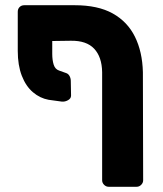

<svg xmlns="http://www.w3.org/2000/svg" viewBox="-20 -591 623 735"><path d="M180 -434V-385Q180 -361 185.5 -343.5Q191 -326 206 -321L234 -311Q242 -308 246.5 -299.5Q251 -291 251 -281L252 -225Q252 -214 240.5 -207.5Q229 -201 217 -202L166 -209Q133 -215 106 -238Q79 -261 63.5 -301Q48 -341 48 -396V-546Q48 -557 55 -564Q62 -571 73 -571H266Q355 -571 411.5 -539.5Q468 -508 496.5 -450.5Q525 -393 527 -315L528 99Q528 109 520.5 116.5Q513 124 503 124H396Q386 124 378.5 116.5Q371 109 371 99V-315Q370 -373 340.5 -404.5Q311 -436 251 -435Z"/></svg>

Font: Rubik
Style: Bold
Weight: 700
Designer: Hubert and Fischer
Foundry: Hubert and Fischer
Version: Version 2.300;gftools[0.9.30]